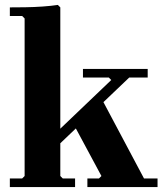

<svg xmlns="http://www.w3.org/2000/svg" viewBox="-20 -760 660 780"><path d="M396 -353 565 -35H620V0H335V-35H382L392 -45L277 -259ZM163 -178 432 -435 422 -445H317V-480H580V-445H505L225 -178ZM225 -45 235 -35H285V0H20V-35H70L80 -45V-685L70 -695H20V-730Q46 -730 82 -730.5Q118 -731 153.5 -733.5Q189 -736 215 -740L225 -730Z"/></svg>

Font: Brygada 1918
Style: Bold
Weight: 700
Designer: Mateusz Machalski | Borys Kosmynka | Przemek Hoffer
Foundry: NIEPODLEGLA 2018
Version: Version 3.006